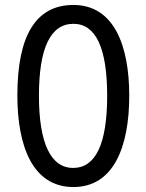

<svg xmlns="http://www.w3.org/2000/svg" viewBox="-20 -744 590 774"><path d="M501 -358C501 -563 438 -724 276 -724C126 -724 50 -603 50 -359C50 -156 111 10 276 10C438 10 501 -152 501 -358ZM137 -358C137 -549 183 -648 276 -648C366 -648 412 -551 412 -358C412 -163 365 -67 275 -67C185 -67 137 -166 137 -358Z"/></svg>

Font: Noto Sans Gujarati UI ExtraCondensed
Style: Regular
Weight: 400
Width: 2
Designer: Jelle Bosma - Monotype Design Team, Universal Thirst
Foundry: Monotype Imaging Inc.
Version: Version 2.106